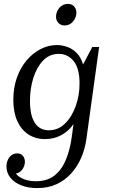

<svg xmlns="http://www.w3.org/2000/svg" viewBox="-20 -700 575 980"><path d="M13 150Q13 122 28 102.5Q43 83 67 83Q86 83 96.5 95Q107 107 107 126Q107 146 94.5 164Q82 182 61 186Q75 204 102 214.5Q129 225 163 225Q221 225 258 196Q295 167 316.5 115Q338 63 347 -6L355 -67Q333 -33 295 -11.5Q257 10 210 10Q162 10 125.5 -13.5Q89 -37 68.5 -81.5Q48 -126 48 -190Q48 -252 66 -303Q84 -354 115.5 -391.5Q147 -429 187 -449.5Q227 -470 270 -470Q297 -470 323.5 -460.5Q350 -451 371.5 -429.5Q393 -408 404 -371L451 -460H486L421 9Q414 60 394.5 105Q375 150 343.5 185Q312 220 269 240Q226 260 170 260Q124 260 88.5 246Q53 232 33 207Q13 182 13 150ZM133 -185Q133 -110 158 -72.5Q183 -35 229 -35Q277 -35 312 -69.5Q347 -104 366.5 -158.5Q386 -213 386 -274Q386 -351 356 -388Q326 -425 280 -425Q232 -425 199.5 -390.5Q167 -356 150 -301.5Q133 -247 133 -185ZM309 -570Q290 -570 278 -583Q266 -596 266 -614Q266 -640 283 -660Q300 -680 327 -680Q347 -680 358.5 -667Q370 -654 370 -636Q370 -611 353 -590.5Q336 -570 309 -570Z"/></svg>

Font: Brygada 1918
Style: Italic
Weight: 400
Italic angle: -8°
Designer: Mateusz Machalski | Borys Kosmynka | Przemek Hoffer
Foundry: NIEPODLEGLA 2018
Version: Version 3.006